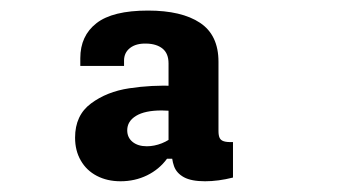

<svg xmlns="http://www.w3.org/2000/svg" viewBox="-20 -792 660 356"><path d="M385.1 -677.5V-549.2Q385.1 -540.7 387.3 -536.2Q389.5 -531.7 395.2 -530Q400.8 -528.2 412 -528.6V-462.8Q384.8 -455.9 360.2 -455.9Q334.9 -455.9 321.2 -463.3Q307.4 -470.8 302.7 -483.8Q298 -496.8 298 -516.1L292.5 -521.5V-674.4Q292.5 -692.8 281.5 -701.8Q270.4 -710.8 251.3 -711.2Q232.3 -711.7 221.2 -703.1Q210.1 -694.5 210 -679.9V-669.8H128.9V-684.1Q128.9 -725.7 158.9 -749Q188.8 -772.4 254.4 -772.4Q316.8 -772.4 350.9 -749.7Q385.1 -727 385.1 -677.5ZM279.8 -587.2Q248.7 -587.2 232.3 -577.2Q215.9 -567.2 215.9 -550.4Q215.9 -537 225.8 -528.9Q235.8 -520.8 252.2 -520.8Q266 -520.8 280 -526.3Q293.9 -531.8 305 -542L302.3 -497.7H289.7Q275.2 -477.9 252.7 -466.9Q230.1 -455.9 203.5 -455.9Q178.8 -455.9 159.6 -465.9Q140.5 -475.8 129.9 -494.2Q119.2 -512.5 119.2 -536.8Q119.2 -578.3 148.8 -600.2Q178.2 -622.1 219.6 -628.3Q260.9 -634.6 304.8 -632.8L333.6 -579.1Q305.7 -587.2 279.8 -587.2Z"/></svg>

Font: Monaspace Xenon Var ExtraLight
Style: Regular
Weight: 200
Designer: Riley Cran and the Lettermatic Team
Version: Version 1.200 (Monaspace Xenon Var)